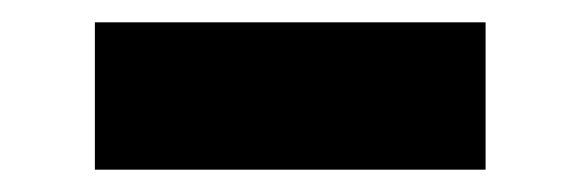

<svg xmlns="http://www.w3.org/2000/svg" viewBox="-20 -484 520 172"><path d="M65 -464V-332H415V-464Z"/></svg>

Font: Chromatic Etruscan
Style: Regular
Weight: 400
Version: Version 000.910